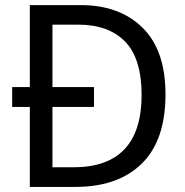

<svg xmlns="http://www.w3.org/2000/svg" viewBox="-20 -734 727 754"><path d="M97.2 -713.9V-392.1H27.8V-314H97.2V0H276.9C388.2 0 475.1 -30.8 537.1 -91.8C599.1 -152.8 629.9 -243.2 629.9 -363.8C629.9 -478.5 600.1 -565.9 540 -625C480 -684.1 399.4 -713.9 297.9 -713.9ZM287.1 -637.2C366.2 -637.2 427.7 -615.2 471.2 -570.8C514.6 -526.4 536.1 -456.1 536.1 -360.8C536.1 -173.3 447.3 -77.1 269 -77.1H186V-314H349.1V-392.1H186V-637.2Z"/></svg>

Font: Avrile Sans
Style: Regular
Weight: 400
Designer: Monotype Design Team, Google (font), Stefan Peev (BGR Cyrillic), Cristiano Sobral (main changes)
Foundry: The Avrile Sans Project Authors
Version: Version 3.110